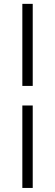

<svg xmlns="http://www.w3.org/2000/svg" viewBox="-20 -730 278 971"><path d="M145.5 -295.5H93V-710.5H145.5ZM145.5 220.5H93V-196.5H145.5Z"/></svg>

Font: Anek Gujarati Light
Style: Regular
Weight: 300
Designer: Mrunmayee Ghaisas (Gujarati), Yesha Goshar (Latin)
Foundry: Ek Type
Version: Version 1.003